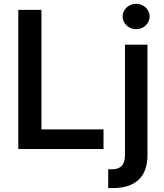

<svg xmlns="http://www.w3.org/2000/svg" viewBox="-20 -779 860 1004"><path d="M75.6 0H521.3V-102.3H196.7V-727.3H75.6ZM545.8 204.2C554.3 204.5 561.4 204.5 569.6 204.5C686.4 204.5 751.1 147 751.1 33.4V-545.5H633.5V32C633.5 80.3 613.3 106.5 563.6 106.5C557.5 106.5 552.6 106.2 545.8 105.8ZM621.1 -692.8C621.1 -656.2 653.1 -626.1 691.8 -626.1C730.8 -626.1 762.4 -656.2 762.4 -692.8C762.4 -729.4 730.8 -759.2 691.8 -759.2C653.1 -759.2 621.1 -729.4 621.1 -692.8Z"/></svg>

Font: Magic Ui Pro Semi Bold
Style: Regular
Weight: 600
Designer: Stefan Endress, Andreas Faust
Version: Version 1.000;FEAKit 1.0